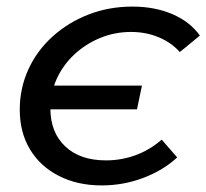

<svg xmlns="http://www.w3.org/2000/svg" viewBox="-20 -557 627 583"><path d="M411 -297 396 -225H99L113 -297ZM289 6Q215 6 158.5 -23Q102 -52 71 -103.5Q40 -155 40 -224Q40 -289 66 -346Q92 -403 139.5 -446Q187 -489 249 -513Q311 -537 382 -537Q450 -537 503.5 -514Q557 -491 587 -449L526 -399Q500 -428 461.5 -444Q423 -460 378 -460Q328 -460 283.5 -441.5Q239 -423 205 -391Q171 -359 152 -317Q133 -275 133 -228Q133 -155 178 -112.5Q223 -70 302 -70Q348 -70 391 -85.5Q434 -101 471 -133L518 -79Q476 -40 415.5 -17Q355 6 289 6Z"/></svg>

Font: MOST Montserrat Medium
Style: Italic
Weight: 500
Italic angle: -11.3°
Designer: Julieta Ulanovsky
Foundry: Julieta Ulanovsky
Version: Version 8.000;March 11, 2024;FontCreator 15.0.0.2926 64-bit